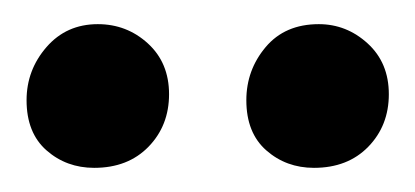

<svg xmlns="http://www.w3.org/2000/svg" viewBox="-20 -742 344 159"><path d="M2 -659Q2 -684 18.5 -703Q35 -722 61 -722Q85 -722 102.5 -706Q120 -690 120 -664Q120 -638 103 -620.5Q86 -603 58 -603Q35 -603 18.5 -617.5Q2 -632 2 -659ZM184 -659Q184 -684 200 -703Q216 -722 244 -722Q267 -722 284.5 -706Q302 -690 302 -664Q302 -638 285 -620.5Q268 -603 240 -603Q217 -603 200.5 -617.5Q184 -632 184 -659Z"/></svg>

Font: Cantora One
Style: Regular
Weight: 400
Designer: Pablo Impallari, Rodrigo Fuenzalida
Foundry: Pablo Impallari
Version: Version 1.002; ttfautohint (v0.8) -G 200 -r 50